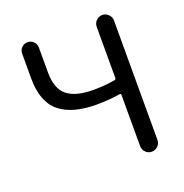

<svg xmlns="http://www.w3.org/2000/svg" viewBox="-131 -851 929 968"><g transform="rotate(-20 333.5 -366.5)"><path d="M474.6 -45.9V-321.3Q474.6 -329.1 467.8 -328.1Q406.2 -318.4 340.8 -318.4Q210.9 -318.4 143.1 -373.5Q75.2 -428.7 75.2 -555.7V-688.5Q75.2 -707 88.4 -720.2Q101.6 -733.4 120.1 -733.4Q138.7 -733.4 151.9 -720.2Q165 -707 165 -688.5V-555.7Q165 -466.8 210.9 -430.2Q256.8 -393.6 349.6 -393.6Q415 -393.6 467.8 -403.3Q474.6 -405.3 474.6 -412.1V-686.5Q474.6 -706.1 488.3 -719.7Q502 -733.4 521 -733.4Q540 -733.4 553.7 -719.7Q567.4 -706.1 567.4 -686.5V-45.9Q567.4 -27.3 553.7 -13.7Q540 0 521 0Q502 0 488.3 -13.7Q474.6 -27.3 474.6 -45.9Z"/></g></svg>

Font: Gen Jyuu Gothic P Regular
Style: Regular
Weight: 400
Designer: [Source Han Sans]
Ryoko NISHIZUKA  (kana & ideographs); Paul D. Hunt (Latin, Greek & Cyrillic); Wenlong ZHANG  (bopomofo
Version: Version 1.002.20150607